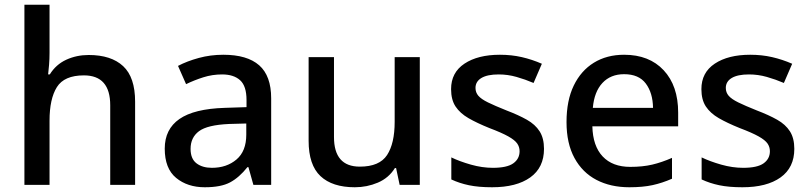

<svg xmlns="http://www.w3.org/2000/svg" viewBox="-20 -780 3414 810"><path d="M189 -557Q189 -531 187 -506.5Q185 -482 183 -466H190Q216 -508 259.5 -528Q303 -548 354 -548Q449 -548 499.5 -501Q550 -454 550 -351V0H445V-336Q445 -462 334 -462Q251 -462 220 -412.5Q189 -363 189 -271V0H83V-760H189Z M922 -549Q1023 -549 1073.5 -504.5Q1124 -460 1124 -365V0H1049L1028 -75H1024Q989 -31 950.5 -10.5Q912 10 844 10Q771 10 723 -29.5Q675 -69 675 -153Q675 -235 737 -278Q799 -321 928 -325L1020 -328V-358Q1020 -417 993 -441.5Q966 -466 917 -466Q876 -466 838 -454Q800 -442 765 -425L731 -502Q769 -522 818.5 -535.5Q868 -549 922 -549ZM947 -257Q855 -253 819.5 -226.5Q784 -200 784 -152Q784 -110 809 -91Q834 -72 874 -72Q936 -72 977.5 -107Q1019 -142 1019 -212V-259Z M1751 -539V0H1666L1651 -71H1646Q1620 -29 1574 -9.5Q1528 10 1477 10Q1382 10 1332 -37Q1282 -84 1282 -186V-539H1389V-202Q1389 -77 1498 -77Q1581 -77 1613 -126Q1645 -175 1645 -266V-539Z M2275 -152Q2275 -73 2217 -31.5Q2159 10 2056 10Q1999 10 1958.5 1.5Q1918 -7 1884 -23V-116Q1919 -99 1966.5 -85.5Q2014 -72 2059 -72Q2119 -72 2145.5 -91Q2172 -110 2172 -142Q2172 -160 2162 -174.5Q2152 -189 2124.5 -204.5Q2097 -220 2044 -240Q1992 -261 1956.5 -281.5Q1921 -302 1902 -330.5Q1883 -359 1883 -404Q1883 -474 1939.5 -511.5Q1996 -549 2089 -549Q2138 -549 2181.5 -539Q2225 -529 2266 -511L2231 -430Q2196 -445 2159 -455.5Q2122 -466 2084 -466Q2036 -466 2011 -451Q1986 -436 1986 -409Q1986 -390 1998 -376Q2010 -362 2038.5 -348Q2067 -334 2117 -314Q2167 -295 2202.5 -275Q2238 -255 2256.5 -226Q2275 -197 2275 -152Z M2613 -549Q2719 -549 2780 -483.5Q2841 -418 2841 -305V-247H2479Q2481 -164 2522.5 -120Q2564 -76 2639 -76Q2691 -76 2731.5 -85.5Q2772 -95 2815 -114V-26Q2774 -8 2733 1Q2692 10 2635 10Q2556 10 2496.5 -21Q2437 -52 2403.5 -113.5Q2370 -175 2370 -265Q2370 -356 2400.5 -419Q2431 -482 2485.5 -515.5Q2540 -549 2613 -549ZM2613 -467Q2556 -467 2521.5 -430Q2487 -393 2481 -325H2735Q2734 -388 2704.5 -427.5Q2675 -467 2613 -467Z M3331 -152Q3331 -73 3273 -31.5Q3215 10 3112 10Q3055 10 3014.5 1.5Q2974 -7 2940 -23V-116Q2975 -99 3022.5 -85.5Q3070 -72 3115 -72Q3175 -72 3201.5 -91Q3228 -110 3228 -142Q3228 -160 3218 -174.5Q3208 -189 3180.5 -204.5Q3153 -220 3100 -240Q3048 -261 3012.5 -281.5Q2977 -302 2958 -330.5Q2939 -359 2939 -404Q2939 -474 2995.5 -511.5Q3052 -549 3145 -549Q3194 -549 3237.5 -539Q3281 -529 3322 -511L3287 -430Q3252 -445 3215 -455.5Q3178 -466 3140 -466Q3092 -466 3067 -451Q3042 -436 3042 -409Q3042 -390 3054 -376Q3066 -362 3094.5 -348Q3123 -334 3173 -314Q3223 -295 3258.5 -275Q3294 -255 3312.5 -226Q3331 -197 3331 -152Z"/></svg>

Font: Noto Sans Medium
Style: Regular
Weight: 500
Designer: Monotype Design Team
Foundry: Monotype Imaging Inc.
Version: Version 2.007